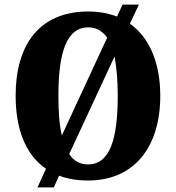

<svg xmlns="http://www.w3.org/2000/svg" viewBox="-20 -775 765 835"><path d="M180 -41 143 40H214L237 -11C274 3 315 10 363 10C565 10 677 -137 677 -358C677 -500 631 -611 545 -672L584 -755H513L489 -703C452 -717 411 -725 364 -725C151 -725 48 -580 48 -359C48 -214 91 -102 180 -41ZM446 -611 249 -186C238 -232 234 -290 234 -358C234 -546 269 -656 364 -656C399 -656 426 -640 446 -611ZM363 -60C327 -60 301 -75 281 -105L478 -529C487 -483 492 -426 492 -358C492 -170 458 -60 363 -60Z"/></svg>

Font: Noto Serif Devanagari Condensed Black
Style: Regular
Weight: 900
Width: 3
Designer: Universal Thirst, Indian Type Foundry and the Monotype Design Team
Foundry: Monotype Imaging Inc.
Version: Version 2.004